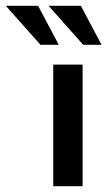

<svg xmlns="http://www.w3.org/2000/svg" viewBox="-104 -640 383 660"><path d="M-84 -620 35 -486H98L27 -620ZM63 -620 182 -486H245L174 -620ZM79 -418V0H180V-418Z"/></svg>

Font: Reem Kufi
Style: Regular
Weight: 400
Designer: Khaled Hosny
Version: Version 0.007